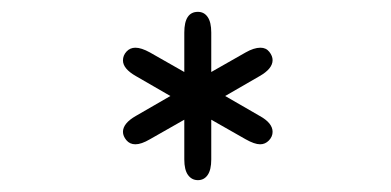

<svg xmlns="http://www.w3.org/2000/svg" viewBox="-20 -781 659 324"><path d="M208.5 -537.5Q199 -537.5 193.2 -544.5Q187.5 -551.5 187.5 -558.5Q187.5 -573 209.5 -585.5L267.5 -619L209.5 -652.5Q187.5 -665 187.5 -679Q187.5 -687.5 193.5 -694Q199.5 -700.5 208.5 -700.5Q218.5 -700.5 233 -692.5L291 -659.5V-726Q291 -761 314 -761Q324.5 -761 330.5 -752.2Q336.5 -743.5 336.5 -726V-659.5L394.5 -692.5Q408.5 -700.5 419.5 -700.5Q429 -700.5 434.5 -693.5Q440 -686.5 440 -679.5Q440 -665 418 -652.5L360 -619L418 -585.5Q440 -573.5 440 -558.5Q440 -550.5 433.8 -544Q427.5 -537.5 419 -537.5Q409.5 -537.5 394.5 -546L336.5 -579V-512Q336.5 -494.5 330.5 -485.8Q324.5 -477 314 -477Q303.5 -477 297.2 -485.8Q291 -494.5 291 -512V-579L233 -546Q218.5 -537.5 208.5 -537.5Z"/></svg>

Font: Sono ExtraLight Monospace Light
Style: Regular
Weight: 300
Version: Version 2.112